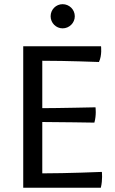

<svg xmlns="http://www.w3.org/2000/svg" viewBox="-20 -880 540 900"><path d="M88.9 0H452.6C461.9 -37.6 457.5 -74.2 457.5 -74.2C457.5 -74.2 294.9 -67.4 178.2 -67.4V-308.1C244.6 -308.1 422.4 -305.2 422.4 -305.2C432.6 -340.8 427.7 -377 427.7 -377C427.7 -377 249.5 -373 178.2 -373V-595.2C294.9 -595.2 443.8 -589.4 443.8 -589.4C459 -620.6 453.6 -663.1 453.6 -663.1H88.9ZM273.4 -747.1C304.7 -747.1 330.6 -772.5 330.6 -803.7C330.6 -835.4 304.7 -860.4 273.4 -860.4C242.7 -860.4 217.3 -835.4 217.3 -803.7C217.3 -772.5 242.7 -747.1 273.4 -747.1Z"/></svg>

Font: Basic
Style: Regular
Weight: 400
Designer: Magnus Gaarde
Foundry: Magnus Gaarde
Version: Version 1.001